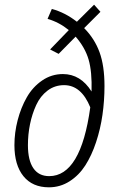

<svg xmlns="http://www.w3.org/2000/svg" viewBox="-20 -781 514 812"><path d="M335.9 -662.1Q379.9 -617.7 400.9 -560.3Q421.9 -502.9 421.9 -417Q421.9 -355 413.3 -295.2Q404.8 -235.4 386.2 -179.4Q367.7 -123.5 340.8 -81.5Q314 -39.6 274.2 -14.2Q234.4 11.2 187 11.2Q117.2 11.2 79.1 -35.9Q41 -83 41 -167Q41 -220.2 54.7 -272.9Q68.4 -325.7 93.3 -369.4Q118.2 -413.1 158 -440.4Q197.8 -467.8 246.1 -467.8Q320.8 -467.8 367.2 -394Q369.6 -478 354.7 -529.1Q339.8 -580.1 299.8 -626L228 -553.2L191.9 -571.8L271 -653.8Q230 -687 181.2 -701.2L199.2 -743.2Q255.4 -728 305.2 -689L377.9 -761.2L404.8 -731ZM188 -36.1Q321.8 -36.1 361.8 -327.1Q323.7 -420.9 251 -420.9Q211.4 -420.9 180.9 -397.7Q150.4 -374.5 133.1 -336.7Q115.7 -298.8 106.9 -255.6Q98.1 -212.4 98.1 -167Q98.1 -103 121.1 -69.6Q144 -36.1 188 -36.1Z"/></svg>

Font: Fira Sans Compressed Light
Style: Italic
Weight: 300
Width: 3
Italic angle: -8°
Designer: Carrois Corporate & Edenspiekermann AG
Foundry: Carrois Corporate GbR & Edenspiekermann AG
Version: Version 4.203;PS 004.203;hotconv 1.0.88;makeotf.lib2.5.64775